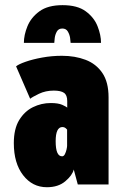

<svg xmlns="http://www.w3.org/2000/svg" viewBox="-20 -734 490 764"><path d="M166.5 11Q109 11 72 -36.8Q35 -84.5 35 -164.5Q35 -221 56.2 -256Q77.5 -291 111 -307.5Q144.5 -324 182 -324Q211.5 -324 227.8 -316.8Q244 -309.5 247.5 -305.5V-332Q247.5 -355.5 234.8 -364.5Q222 -373.5 194 -373.5Q161.5 -373.5 135 -360.8Q108.5 -348 100 -341L44 -470Q54 -478.5 81.8 -488.2Q109.5 -498 147.8 -505Q186 -512 226.5 -512Q278.5 -512 320.5 -496Q362.5 -480 387.2 -443.8Q412 -407.5 412 -346.5V0H289.5L273.5 -59.5Q268 -36.5 240 -12.8Q212 11 166.5 11ZM227 -112Q234 -112 238.2 -120.5Q242.5 -129 244.8 -139.2Q247 -149.5 247 -153.5V-218.5Q245 -221 240.2 -224.8Q235.5 -228.5 228.5 -228.5Q201.5 -228.5 201.5 -172Q201.5 -112 227 -112ZM229 -713.5Q288 -713.5 321.2 -689Q354.5 -664.5 368.2 -629.5Q382 -594.5 382 -563.5H261Q261 -569 259 -582.8Q257 -596.5 250 -608.5Q243 -620.5 228 -620.5Q213 -620.5 206.2 -608.5Q199.5 -596.5 197.8 -582.8Q196 -569 196 -563.5H75Q75 -594.5 89.2 -629.5Q103.5 -664.5 137 -689Q170.5 -713.5 229 -713.5Z"/></svg>

Font: Trispace Condensed ExtraBold
Style: Regular
Weight: 800
Width: 3
Designer: Tyler Finck
Foundry: Etcetera Type Company
Version: Version 1.210; ttfautohint (v1.8.3)